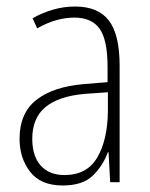

<svg xmlns="http://www.w3.org/2000/svg" viewBox="-20 -610 460 589"><path d="M210 -590Q281 -590 314 -547Q347 -504 347 -408V-51H318L313 -143H311Q296 -102 265 -71.5Q234 -41 172 -41Q105 -41 72.5 -83Q40 -125 40 -184Q40 -263 91.5 -303.5Q143 -344 237 -352L310 -358V-404Q310 -488 285.5 -522Q261 -556 208 -556Q182 -556 154 -548.5Q126 -541 94 -523L80 -554Q110 -571 143 -580.5Q176 -590 210 -590ZM240 -322Q160 -315 119.5 -281.5Q79 -248 79 -184Q79 -131 105 -102Q131 -73 178 -73Q247 -73 278.5 -127Q310 -181 311 -269V-327Z"/></svg>

Font: Noto Sans Tamil UI Condensed ExtraLight
Style: Regular
Weight: 200
Width: 3
Designer: Jelle Bosma - Monotype Design Team
Foundry: Monotype Imaging Inc.
Version: Version 2.004; ttfautohint (v1.8.4.7-5d5b)